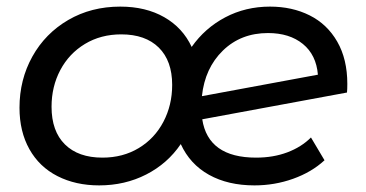

<svg xmlns="http://www.w3.org/2000/svg" viewBox="-20 -555 1107 581"><path d="M1031 -301Q1031 -284 1030 -275L592 -194Q610 -78 755 -78Q807 -78 849.5 -94Q892 -110 921 -139L962 -70Q923 -34 867 -14Q811 6 750 6Q670 6 612.5 -26Q555 -58 527 -119Q487 -60 422.5 -27Q358 6 280 6Q209 6 154 -22Q99 -50 69 -103.5Q39 -157 39 -229Q39 -314 78 -384Q117 -454 186.5 -494.5Q256 -535 344 -535Q421 -535 477 -503Q533 -471 560 -413Q600 -470 661.5 -502.5Q723 -535 797 -535Q864 -535 917 -508.5Q970 -482 1000.5 -429Q1031 -376 1031 -301ZM591 -264 942 -329Q937 -389 896.5 -422Q856 -455 791 -455Q709 -455 654.5 -402Q600 -349 591 -264ZM501 -298Q501 -371 460.5 -411Q420 -451 347 -451Q285 -451 237 -422Q189 -393 162.5 -343Q136 -293 136 -232Q136 -158 176.5 -118Q217 -78 290 -78Q352 -78 400 -107Q448 -136 474.5 -186.5Q501 -237 501 -298Z"/></svg>

Font: Montserrat Alternates Medium
Style: Italic
Weight: 500
Italic angle: -11.3°
Designer: Julieta Ulanovsky
Foundry: Julieta Ulanovsky
Version: Version 7.200